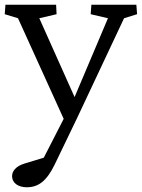

<svg xmlns="http://www.w3.org/2000/svg" viewBox="-24 -523 599 811"><path d="M552 -503H362L359 -463L432 -446L291 -113L142 -446L215 -463L213 -503H-1L-4 -463L52 -446L245 -21L161 143L79 168C43 179 27 200 27 221C27 250 53 268 89 268C138 268 173 242 207 172L301 -23L500 -446L555 -463Z"/></svg>

Font: TPK Tissa Web Quiz
Style: Regular
Weight: 400
Designer: Jacques Le Bailly, Suppakit Chalermlarp | Katatrad Co.,Ltd.
Foundry: Jacques Le Bailly, Cadson Demak Co.,Ltd.
Version: Version 5.000;Glyphs 3.1.2 (3151)